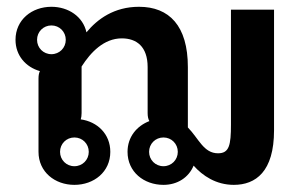

<svg xmlns="http://www.w3.org/2000/svg" viewBox="-20 -528 873 557"><path d="M454.2 -129.2C477.5 -129.2 495.8 -110.8 495.8 -87.5C495.8 -64.2 477.5 -45.8 454.2 -45.8C430.8 -45.8 412.5 -64.2 412.5 -87.5C412.5 -110.8 430.8 -129.2 454.2 -129.2ZM95.8 -321.7C93.3 -316.7 91.7 -310 91.7 -300V-250V-87.5C91.7 -29.2 139.2 8.3 195.8 8.3C252.5 8.3 300 -29.2 300 -87.5C300 -139.2 262.5 -175 214.2 -181.7C215.8 -186.7 216.7 -192.5 216.7 -200V-250V-335C243.3 -376.7 281.7 -416.7 333.3 -416.7C375.8 -416.7 408.3 -393.3 408.3 -333.3V-200C408.3 -190 410 -182.5 413.3 -176.7C376.7 -162.5 350 -130.8 350 -87.5C350 -29.2 397.5 8.3 454.2 8.3C495 8.3 527.5 -13.3 541.7 -47.5C567.5 -18.3 606.7 8.3 658.3 8.3C721.7 8.3 775 -30 775 -150V-500H650V-166.7C650 -106.7 645 -83.3 612.5 -83.3C570.8 -83.3 556.7 -125.8 525 -158.3V-333.3C525 -453.3 470.8 -508.3 383.3 -508.3C310.8 -508.3 262.5 -472.5 230.8 -434.2C220.8 -480 178.3 -508.3 129.2 -508.3C72.5 -508.3 25 -470.8 25 -412.5C25 -366.7 55 -333.3 95.8 -321.7ZM195.8 -129.2C219.2 -129.2 237.5 -110.8 237.5 -87.5C237.5 -64.2 219.2 -45.8 195.8 -45.8C172.5 -45.8 154.2 -64.2 154.2 -87.5C154.2 -110.8 172.5 -129.2 195.8 -129.2ZM129.2 -454.2C152.5 -454.2 170.8 -435.8 170.8 -412.5C170.8 -389.2 152.5 -370.8 129.2 -370.8C105.8 -370.8 87.5 -389.2 87.5 -412.5C87.5 -435.8 105.8 -454.2 129.2 -454.2Z"/></svg>

Font: BoonHome
Style: Bold
Weight: 700
Designer: Sungsit Sawaiwan
Foundry: Sungsit Sawaiwan
Version: Version 0.2